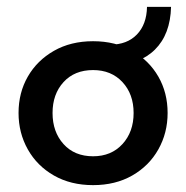

<svg xmlns="http://www.w3.org/2000/svg" viewBox="-20 -529 542 559"><path d="M251 10Q186 10 137 -18Q88 -46 61 -94Q34 -142 34 -200Q34 -259 61 -306Q88 -353 137 -381Q186 -409 251 -409Q316 -409 365 -381Q414 -353 441 -306Q468 -259 468 -200Q468 -142 441 -94Q414 -46 365 -18Q316 10 251 10ZM251 -74Q304 -74 336.5 -109.5Q369 -145 369 -200Q369 -255 336.5 -290Q304 -325 251 -325Q197 -325 165 -290Q133 -255 133 -200Q133 -145 165 -109.5Q197 -74 251 -74ZM287 -340V-399H301Q350 -399 378.5 -428.5Q407 -458 408 -509H478Q476 -429 431 -384.5Q386 -340 308 -340Z"/></svg>

Font: Rokkitt SemiBold SemiBold
Style: Regular
Weight: 600
Version: Version 3.103